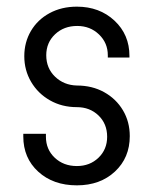

<svg xmlns="http://www.w3.org/2000/svg" viewBox="-20 -545 463 577"><path d="M50 -135V-143H118V-134Q118 -96 144.5 -71Q171 -46 211 -46Q250 -46 276 -71Q302 -96 302 -134Q302 -173 276 -198Q250 -223 211 -223Q166 -223 130 -243.5Q94 -264 73.5 -299Q53 -334 53 -376Q53 -418 73 -452Q93 -486 129 -505.5Q165 -525 211 -525Q279 -525 324 -483Q369 -441 369 -377V-372H304V-379Q304 -416 277.5 -441.5Q251 -467 212 -467Q172 -467 145.5 -442Q119 -417 119 -379Q119 -340 145.5 -314.5Q172 -289 211 -288Q257 -288 293 -268Q329 -248 349.5 -213.5Q370 -179 370 -136Q370 -71 325.5 -29.5Q281 12 211 12Q140 12 95 -29Q50 -70 50 -135Z"/></svg>

Font: Lineal Light
Style: Regular
Weight: 300
Designer: Created by Frank Adebiaye with contributions from Anton Moglia & Ariel Martín Pérez
Created by Frank ADEBIAYE with FontF
Foundry: Velvetyne Type Foundry
Version: Version 2.000